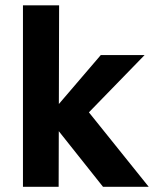

<svg xmlns="http://www.w3.org/2000/svg" viewBox="-20 -716 617 736"><path d="M175.6 -282.2 366.4 -505H534.4L251 -213.6ZM204.8 0H68V-695.6H206.6ZM277.6 -339.2 550 0H374.8L179.4 -245.8Z"/></svg>

Font: Maven Pro VF Beta
Style: Regular
Weight: 400
Designer: Joe Prince
Foundry: Joe Prince
Version: Version 2.002